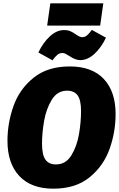

<svg xmlns="http://www.w3.org/2000/svg" viewBox="-20 -1116 718 1156"><path d="M676 -429Q676 -322 640 -220Q604 -118 520 -49Q436 20 301 20Q168 20 96.5 -56Q25 -132 25 -268Q25 -375 61 -477Q97 -579 181.5 -647.5Q266 -716 400 -716Q534 -716 605 -640.5Q676 -565 676 -429ZM233 -251Q233 -184 253.5 -155Q274 -126 317 -126Q376 -126 409.5 -180.5Q443 -235 455.5 -308Q468 -381 468 -447Q468 -513 447.5 -541.5Q427 -570 384 -570Q325 -570 291.5 -515Q258 -460 245.5 -387.5Q233 -315 233 -251ZM397 -779Q383 -788 374 -792.5Q365 -797 356 -797Q339 -797 326 -786.5Q313 -776 296 -753L211 -800Q239 -859 280 -897Q321 -935 366 -935Q388 -935 404 -928Q420 -921 438 -908Q461 -892 474 -892Q491 -892 503.5 -902.5Q516 -913 533 -936L618 -889Q590 -830 549 -792Q508 -754 463 -754Q434 -754 397 -779ZM264 -962 283 -1096H602L583 -962Z"/></svg>

Font: FiraGO Heavy
Style: Italic
Weight: 900
Italic angle: -8°
Designer: bBox Type GmbH
Foundry: bBox Type GmbH
Version: Version 1.001